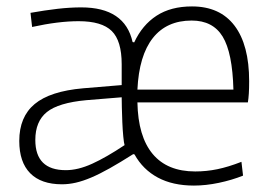

<svg xmlns="http://www.w3.org/2000/svg" viewBox="-20 -569 842 598"><path d="M584 9Q518 9 471.5 -16Q425 -41 399 -88L395 -89Q354 -63 322 -45Q290 -27 264 -16Q238 -5 216 0Q194 5 173 5Q108 5 74 -29.5Q40 -64 40 -130Q40 -205 88 -245Q136 -285 239 -294L359 -304V-369Q359 -442 328 -472.5Q297 -503 225 -503Q162 -503 80 -485L75 -529Q120 -537 159 -541.5Q198 -546 233 -546Q369 -546 393 -438L398 -437Q423 -491 467.5 -520Q512 -549 578 -549Q665 -549 710.5 -489Q756 -429 756 -316Q756 -293 755 -277.5Q754 -262 752 -250H408Q410 -144 455.5 -89.5Q501 -35 588 -35Q623 -35 657 -42Q691 -49 732 -65L737 -22Q702 -8 661.5 0.5Q621 9 584 9ZM185 -39Q223 -39 267 -59Q311 -79 368 -117Q366 -123 364 -143.5Q362 -164 361 -188Q360 -212 359.5 -234Q359 -256 359 -266L249 -257Q162 -249 126 -220Q90 -191 90 -133Q90 -39 185 -39ZM707 -290Q704 -405 673.5 -455Q643 -505 577 -505Q499 -505 456 -450.5Q413 -396 408 -290Z"/></svg>

Font: Encode Sans Narrow
Style: ExtraLight
Weight: 200
Designer: Pablo Impallari, Andres Torresi
Foundry: Pablo Impallari, Andres Torresi
Version: Version 1.000; ttfautohint (v1.00) -l 8 -r 50 -G 200 -x 14 -